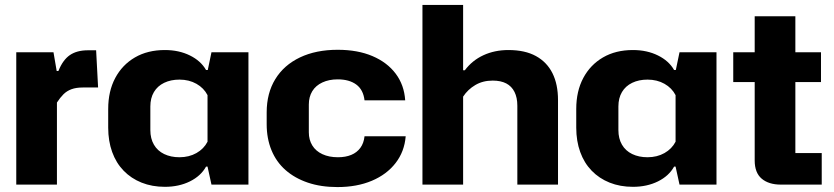

<svg xmlns="http://www.w3.org/2000/svg" viewBox="-20 -749 3384 779"><path d="M46 0V-537H197L210 -461H217Q235 -506 263.5 -525.5Q292 -545 337 -545H370L378 -394H316Q289 -394 270 -387Q251 -380 237.5 -366.5Q224 -353 211 -333V0Z M649 9Q597 9 554.5 -8Q512 -25 481.5 -56.5Q451 -88 435 -132.5Q419 -177 419 -231V-307Q419 -379 447.5 -432.5Q476 -486 527.5 -516Q579 -546 649 -546Q706 -546 750.5 -524Q795 -502 816 -465H823L838 -537H988V0H838L822 -73H816Q795 -35 750.5 -13Q706 9 649 9ZM708 -111Q747 -111 777 -128Q807 -145 822 -174V-363Q807 -392 777 -409Q747 -426 708 -426Q673 -426 646 -413Q619 -400 604.5 -375.5Q590 -351 590 -317V-221Q590 -187 604.5 -162Q619 -137 646 -124Q673 -111 708 -111Z M1349 10Q1282 10 1229 -8Q1176 -26 1138.5 -59Q1101 -92 1081.5 -139.5Q1062 -187 1062 -245V-293Q1062 -371 1097 -428Q1132 -485 1197 -516Q1262 -547 1350 -547Q1431 -547 1491 -521.5Q1551 -496 1585.5 -450Q1620 -404 1624 -342H1459Q1454 -385 1425.5 -406Q1397 -427 1350 -427Q1315 -427 1288 -414.5Q1261 -402 1247 -379Q1233 -356 1233 -325V-212Q1233 -182 1247 -159Q1261 -136 1288 -123.5Q1315 -111 1351 -111Q1382 -111 1405 -120.5Q1428 -130 1442 -149Q1456 -168 1459 -196H1626Q1621 -134 1585 -87.5Q1549 -41 1488.5 -15.5Q1428 10 1349 10Z M1694 0V-729H1859V-464H1866Q1896 -504 1941.5 -525Q1987 -546 2043 -546Q2110 -546 2154.5 -521.5Q2199 -497 2221.5 -452Q2244 -407 2244 -343V0H2079V-320Q2079 -353 2067.5 -376Q2056 -399 2034 -410.5Q2012 -422 1979 -422Q1939 -422 1908.5 -404Q1878 -386 1859 -357V0Z M2548 9Q2496 9 2453.5 -8Q2411 -25 2380.5 -56.5Q2350 -88 2334 -132.5Q2318 -177 2318 -231V-307Q2318 -379 2346.5 -432.5Q2375 -486 2426.5 -516Q2478 -546 2548 -546Q2605 -546 2649.5 -524Q2694 -502 2715 -465H2722L2737 -537H2887V0H2737L2721 -73H2715Q2694 -35 2649.5 -13Q2605 9 2548 9ZM2607 -111Q2646 -111 2676 -128Q2706 -145 2721 -174V-363Q2706 -392 2676 -409Q2646 -426 2607 -426Q2572 -426 2545 -413Q2518 -400 2503.5 -375.5Q2489 -351 2489 -317V-221Q2489 -187 2503.5 -162Q2518 -137 2545 -124Q2572 -111 2607 -111Z M3148 0Q3099 0 3070.5 -24Q3042 -48 3042 -98V-683H3207V-128H3314V0ZM2955 -416V-537H3311V-416Z"/></svg>

Font: Hubot Sans Condensed ExtraLight
Style: Bold
Weight: 700
Version: Version 2.000